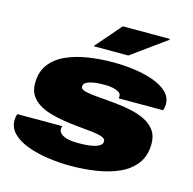

<svg xmlns="http://www.w3.org/2000/svg" viewBox="-107 -834 961 954"><g transform="rotate(15 373.5 -356.5)"><path d="M336 12Q277 12 219 3.5Q161 -5 114 -22.5Q67 -40 38.5 -68Q10 -96 10 -135Q10 -143 11 -150.5Q12 -158 16 -168H247Q246 -164 245 -160.5Q244 -157 244 -153Q244 -138 257 -127.5Q270 -117 292 -112Q314 -107 342 -107Q356 -107 377 -108Q398 -109 418.5 -113Q439 -117 453 -125.5Q467 -134 467 -149Q467 -162 448 -169Q429 -176 397.5 -179.5Q366 -183 327.5 -186.5Q289 -190 249 -196Q213 -202 179.5 -211.5Q146 -221 119 -237.5Q92 -254 76.5 -278.5Q61 -303 61 -339Q61 -398 90.5 -437Q120 -476 170 -498.5Q220 -521 282.5 -530.5Q345 -540 411 -540Q467 -540 521 -532.5Q575 -525 619 -509Q663 -493 689.5 -467.5Q716 -442 716 -406Q716 -399 714.5 -390.5Q713 -382 711 -374H482Q483 -381 483 -383Q483 -385 483 -386Q483 -398 471 -405.5Q459 -413 440.5 -417Q422 -421 402 -421Q393 -421 375 -420.5Q357 -420 337.5 -416.5Q318 -413 304.5 -405.5Q291 -398 291 -384Q291 -369 317 -363Q343 -357 385 -354Q427 -351 474 -346Q515 -342 554.5 -333.5Q594 -325 626.5 -309Q659 -293 678.5 -266Q698 -239 698 -198Q698 -137 667.5 -96Q637 -55 585.5 -31.5Q534 -8 469 2Q404 12 336 12ZM294 -592 409 -725H650V-720L473 -592Z"/></g></svg>

Font: Archivo Expanded Black
Style: Italic
Weight: 900
Width: 7
Italic angle: -10°
Designer: Hector Gatti
Foundry: Omnibus-Type
Version: Version 2.001